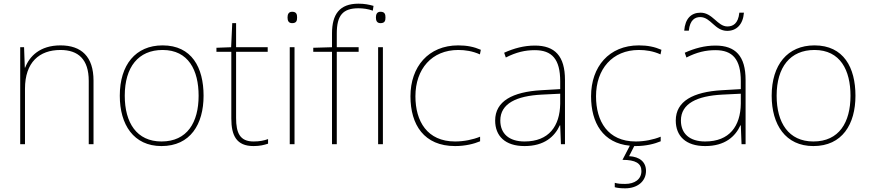

<svg xmlns="http://www.w3.org/2000/svg" viewBox="-20 -785 4736 1045"><path d="M309 -538C197 -538 140 -478 117 -417H115L111 -528H90V0H116V-302C116 -446 194 -513 309 -513C406 -513 463 -462 463 -345V0H489V-346C489 -477 423 -538 309 -538Z M1088 -264C1088 -417 1024 -538 865 -538C718 -538 632 -432 632 -264C632 -107 707 10 859 10C1016 10 1088 -109 1088 -264ZM659 -264C659 -420 733 -513 865 -513C1006 -513 1061 -402 1061 -264C1061 -119 999 -15 859 -15C724 -15 659 -117 659 -264Z M1360 -15C1286 -15 1265 -61 1265 -143V-503H1437V-528H1265V-659H1244L1238 -528L1158 -525V-503H1239V-140C1239 -47 1267 10 1360 10C1395 10 1417 4 1439 -3V-28C1417 -20 1393 -15 1360 -15Z M1570 -721C1550 -721 1545 -706 1545 -690C1545 -673 1550 -659 1570 -659C1594 -659 1597 -673 1597 -690C1597 -706 1594 -721 1570 -721ZM1583 -528H1557V0H1583Z M1932 -503V-528H1813V-603C1813 -701 1846 -740 1931 -740C1956 -740 1985 -736 2009 -727L2013 -753C1988 -760 1964 -765 1931 -765C1828 -765 1787 -707 1787 -603V-528L1685 -525V-503H1787V0H1813V-503Z M2051 -721C2031 -721 2026 -706 2026 -690C2026 -673 2031 -659 2051 -659C2075 -659 2078 -673 2078 -690C2078 -706 2075 -721 2051 -721ZM2064 -528H2038V0H2064Z M2457 10C2512 10 2560 -2 2593 -16V-41C2554 -25 2505 -15 2457 -15C2305 -15 2241 -125 2241 -261C2241 -409 2330 -513 2474 -513C2512 -513 2552 -507 2592 -489L2597 -514C2560 -530 2522 -538 2474 -538C2312 -538 2214 -422 2214 -261C2214 -106 2288 10 2457 10Z M2891 -537C2832 -537 2777 -522 2724 -498L2733 -472C2790 -501 2838 -512 2891 -512C2984 -512 3029 -463 3029 -343V-300L2926 -294C2769 -285 2675 -234 2675 -129C2675 -45 2729 10 2835 10C2943 10 2999 -42 3027 -103H3029L3033 0H3055V-350C3055 -480 3000 -537 2891 -537ZM2928 -270 3029 -275V-220C3027 -99 2968 -15 2835 -15C2750 -15 2703 -58 2703 -129C2703 -222 2792 -263 2928 -270Z M3440 10C3495 10 3543 -2 3576 -16V-41C3537 -25 3488 -15 3440 -15C3288 -15 3224 -125 3224 -261C3224 -409 3313 -513 3457 -513C3495 -513 3535 -507 3575 -489L3580 -514C3543 -530 3505 -538 3457 -538C3295 -538 3197 -422 3197 -261C3197 -116 3262 -6 3408 8L3368 85C3439 85 3471 104 3471 146C3471 191 3434 216 3383 216C3358 216 3343 215 3326 210V234C3341 238 3358 240 3383 240C3448 240 3496 203 3496 145C3496 97 3462 68 3404 65L3432 10C3435 10 3437 10 3440 10Z M3704 -618H3729C3735 -678 3764 -692 3791 -692C3849 -692 3870 -617 3938 -617C3988 -617 4024 -651 4029 -716H4004C3998 -655 3968 -641 3939 -641C3885 -641 3859 -716 3793 -716C3742 -716 3709 -684 3704 -618ZM3874 -537C3815 -537 3760 -522 3707 -498L3716 -472C3773 -501 3821 -512 3874 -512C3967 -512 4012 -463 4012 -343V-300L3909 -294C3752 -285 3658 -234 3658 -129C3658 -45 3712 10 3818 10C3926 10 3982 -42 4010 -103H4012L4016 0H4038V-350C4038 -480 3983 -537 3874 -537ZM3911 -270 4012 -275V-220C4010 -99 3951 -15 3818 -15C3733 -15 3686 -58 3686 -129C3686 -222 3775 -263 3911 -270Z M4636 -264C4636 -417 4572 -538 4413 -538C4266 -538 4180 -432 4180 -264C4180 -107 4255 10 4407 10C4564 10 4636 -109 4636 -264ZM4207 -264C4207 -420 4281 -513 4413 -513C4554 -513 4609 -402 4609 -264C4609 -119 4547 -15 4407 -15C4272 -15 4207 -117 4207 -264Z"/></svg>

Font: Noto Sans Arabic Thin
Style: Regular
Weight: 100
Designer: Monotype Design Team, Nadine Chahine, Nizar Qandah and Khaled Hosny
Foundry: Monotype Imaging Inc.
Version: Version 2.012